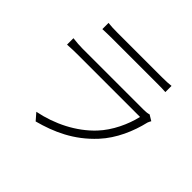

<svg xmlns="http://www.w3.org/2000/svg" viewBox="-171 -954 1207 1207"><g transform="rotate(45 432.5 -350.0)"><path d="M75 -450C107 -452 138 -453 161 -453H721C702 -370 657 -272 592 -203C502 -107 373 -42 237 -15L277 31C404 -3 528 -57 635 -173C710 -254 756 -362 779 -461C781 -467 786 -477 790 -484L752 -507C742 -503 724 -501 707 -501H161C137 -501 107 -503 75 -507ZM163 -676C189 -677 215 -678 244 -678H642C674 -678 701 -678 723 -676V-731C701 -728 674 -727 643 -727H244C213 -727 188 -728 163 -731Z"/></g></svg>

Font: GenEiGothic-pro-Light
Style: Regular
Weight: 300
Designer: Ryoko NISHIZUKA (kana & ideographs); Paul D. Hunt (Latin, Greek & Cyrillic); Wenlong ZHANG (bopomofo); Sandoll Communica
Foundry: Adobe Systems Incorporated; o_tamon
Version: Version 1.000.140830